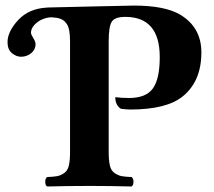

<svg xmlns="http://www.w3.org/2000/svg" viewBox="-20 -674 774 696"><path d="M465.8 -653.8Q576.7 -653.8 632.8 -621.1Q710 -575.2 710 -483.9Q710 -379.9 643.1 -325.2Q585 -277.3 453.1 -276.9Q439 -276.9 418 -279.8Q397.9 -293 397.9 -321.8Q418.9 -318.8 448.2 -318.8Q509.3 -318.8 534.2 -353.5Q559.1 -388.2 559.1 -466.8Q559.1 -612.8 434.1 -612.8Q396 -612.8 385 -595Q374 -577.1 374 -523.9V-122.1Q374 -92.3 378.4 -73.7Q382.8 -55.2 395.5 -46.6Q408.2 -38.1 420.2 -35.6Q432.1 -33.2 457 -32.2Q463.9 -27.3 463.9 -15.1Q463.9 -2.9 457 2Q377 0 305.2 0Q231 0 150.9 2Q144 -2 144 -14.9Q144 -27.8 150.9 -32.2Q175.8 -33.2 188 -35.6Q200.2 -38.1 212.6 -46.6Q225.1 -55.2 229.5 -73.5Q233.9 -91.8 233.9 -122.1V-522.9Q233.9 -545.9 231.2 -561.5Q228.5 -577.1 222.4 -586.7Q216.3 -596.2 208.3 -601.3Q200.2 -606.4 188.5 -608.9L186.5 -609.4Q186 -609.4 185.5 -609.4Q174.3 -610.8 167 -611.3Q150.4 -611.3 133.1 -603.8Q115.7 -596.2 104 -583Q92.3 -569.8 92.3 -555.2Q92.3 -549.3 100.6 -536.1Q108.9 -522.9 108.9 -513.7Q108.9 -494.1 93 -481.2Q77.1 -468.3 56.2 -468.3Q39.1 -468.3 23.2 -481.4Q7.3 -494.6 7.3 -521Q7.3 -559.6 45.9 -601.3Q84.5 -643.1 150.4 -646.5Q151.9 -647 154.8 -647Q158.2 -647 160.2 -647Q186.5 -647.5 316.2 -650.6Q445.8 -653.8 465.8 -653.8Z"/></svg>

Font: Linux Libertine
Style: Bold
Weight: 700
Designer: Philipp H. Poll
Foundry: Philipp H. Poll
Version: Version 5.0.3